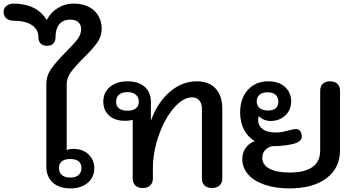

<svg xmlns="http://www.w3.org/2000/svg" viewBox="-150 -1035 1962 1065"><path d="M107 -111V-568Q107 -615 134.5 -654Q162 -693 215 -746Q259 -790 279.5 -817Q300 -844 300 -873Q300 -898 284.5 -912Q269 -926 240 -926Q200 -926 179 -900.5Q158 -875 158 -828Q158 -806 146 -793.5Q134 -781 111 -781Q88 -781 75.5 -793.5Q63 -806 63 -828Q63 -872 26.5 -896Q-10 -920 -74 -920Q-99 -920 -114.5 -933Q-130 -946 -130 -969Q-130 -990 -114 -1002.5Q-98 -1015 -74 -1015Q-11 -1015 35.5 -992Q82 -969 109 -924Q132 -967 171.5 -991Q211 -1015 256 -1015Q331 -1015 372.5 -976Q414 -937 414 -874Q414 -833 388.5 -797.5Q363 -762 313 -713Q266 -666 243 -634.5Q220 -603 220 -568V-203Q234 -209 259 -209Q309 -209 341 -178.5Q373 -148 373 -101Q373 -52 336.5 -21Q300 10 242 10Q177 10 142 -23Q107 -56 107 -111ZM302 -103Q302 -127 286.5 -140Q271 -153 240 -153Q209 -153 193 -140Q177 -127 177 -103Q177 -79 193 -64.5Q209 -50 240 -50Q270 -50 286 -64.5Q302 -79 302 -103Z M586 -45V-371Q573 -365 542 -365Q488 -365 455.5 -394Q423 -423 423 -471Q423 -522 460 -553Q497 -584 558 -584Q618 -584 652.5 -553.5Q687 -523 687 -470V-368H688Q725 -469 793 -526.5Q861 -584 942 -584Q1009 -584 1046 -544Q1083 -504 1083 -432V-45Q1083 -20 1067.5 -6Q1052 8 1026 8Q1000 8 985 -6Q970 -20 970 -45V-432Q970 -461 955.5 -478Q941 -495 916 -495Q865 -495 814 -435.5Q763 -376 730.5 -283.5Q698 -191 698 -99V-45Q698 -20 683 -6Q668 8 642 8Q616 8 601 -6Q586 -20 586 -45ZM620 -471Q620 -496 603 -510Q586 -524 557 -524Q527 -524 510.5 -510Q494 -496 494 -471Q494 -447 510 -434Q526 -421 557 -421Q588 -421 604 -434Q620 -447 620 -471Z M1194 -152Q1194 -187 1212 -213.5Q1230 -240 1263 -252Q1225 -275 1203.5 -315.5Q1182 -356 1182 -411Q1182 -489 1225 -536.5Q1268 -584 1338 -584Q1396 -584 1430.5 -553Q1465 -522 1465 -473Q1465 -425 1432.5 -394.5Q1400 -364 1351 -364Q1313 -364 1287 -390L1285 -389Q1282 -382 1282 -368Q1282 -338 1307 -319Q1332 -300 1383 -300Q1400 -300 1415.5 -303Q1431 -306 1470 -316Q1480 -319 1492 -319Q1515 -319 1522 -293Q1524 -288 1524 -278Q1524 -255 1496 -243Q1473 -234 1435.5 -229Q1398 -224 1358 -224Q1333 -217 1319 -200.5Q1305 -184 1305 -160Q1305 -121 1344 -99.5Q1383 -78 1455 -78Q1626 -78 1626 -200V-531Q1626 -556 1640.5 -570Q1655 -584 1681 -584Q1707 -584 1721.5 -570Q1736 -556 1736 -531V-201Q1736 -103 1661 -46.5Q1586 10 1456 10Q1377 10 1317.5 -10.5Q1258 -31 1226 -68Q1194 -105 1194 -152ZM1394 -471Q1394 -495 1379 -509Q1364 -523 1334 -523Q1304 -523 1289 -509Q1274 -495 1274 -473Q1274 -449 1290.5 -435.5Q1307 -422 1336 -422Q1365 -422 1379.5 -434.5Q1394 -447 1394 -471Z"/></svg>

Font: Kodchasan SemiBold
Style: Regular
Weight: 600
Version: Version 1.000; ttfautohint (v1.6)